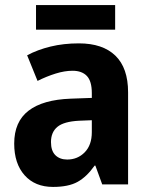

<svg xmlns="http://www.w3.org/2000/svg" viewBox="-20 -727 589 757"><path d="M291 -556Q385 -556 435 -507.5Q485 -459 485 -363V0H383L356 -74H353Q322 -30 286 -10Q250 10 189 10Q118 10 77 -36Q36 -82 36 -161Q36 -247 92.5 -290.5Q149 -334 259 -338L342 -341V-360Q342 -407 322.5 -427.5Q303 -448 266 -448Q235 -448 199.5 -437Q164 -426 128 -408L87 -509Q128 -531 179.5 -543.5Q231 -556 291 -556ZM292 -251Q232 -248 206.5 -227Q181 -206 181 -167Q181 -132 198.5 -115Q216 -98 245 -98Q286 -98 314 -126.5Q342 -155 342 -206V-253ZM434 -707V-610H122V-707Z"/></svg>

Font: Noto Sans Lao UI SemCond
Style: Bold
Weight: 700
Width: 4
Designer: Monotype Design Team
Foundry: Monotype Imaging Inc.
Version: Version 2.000; ttfautohint (v1.8.4.7-5d5b)